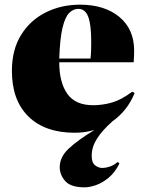

<svg xmlns="http://www.w3.org/2000/svg" viewBox="-20 -555 622 823"><path d="M343 248Q283 248 259.5 221Q236 194 236 162Q236 118 274.5 82Q313 46 385 2Q345 14 300 14Q173 14 102 -55.5Q31 -125 31 -251Q31 -342 70.5 -405.5Q110 -469 176.5 -502Q243 -535 323 -535Q428 -535 491.5 -482.5Q555 -430 555 -338Q555 -327 554.5 -315Q554 -303 553 -288H234Q234 -202 268.5 -153Q303 -104 379 -104Q420 -104 460 -115.5Q500 -127 547 -162L557 -156Q526 -80 462 -35Q417 5 395 40.5Q373 76 373 113Q373 142 387.5 153.5Q402 165 419 165Q432 165 449.5 159.5Q467 154 485 139L492 146Q473 184 446 206.5Q419 229 391.5 238.5Q364 248 343 248ZM234 -304H368Q370 -322 370.5 -340Q371 -358 371 -375Q371 -450 358 -483.5Q345 -517 316 -517Q294 -517 276.5 -499.5Q259 -482 248 -436Q237 -390 234 -304Z"/></svg>

Font: Literata 72pt ExtraBold
Style: Regular
Weight: 800
Designer: Latin by Veronika Burian and Jose Scaglione. Greek by Irene Vlachou. Cyrillic by Vera Evstafieva.
Foundry: TypeTogether
Version: Version 3.002